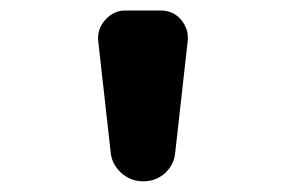

<svg xmlns="http://www.w3.org/2000/svg" viewBox="-20 -800 540 360"><path d="M281.2 -780.3Q304.7 -780.3 319.3 -763.2Q334 -746.1 332 -723.6L308.6 -514.6Q306.6 -491.2 289.6 -475.6Q272.5 -460 248.5 -460Q224.6 -460 207 -476.1Q189.5 -492.2 187.5 -514.6L164.1 -723.6Q162.1 -746.1 177.7 -763.2Q193.4 -780.3 214.8 -780.3Z"/></svg>

Font: Rounded Mgen+ 2m bold
Style: Bold
Weight: 700
Designer: [Source Han Sans]
Ryoko NISHIZUKA  (kana & ideographs); Paul D. Hunt (Latin, Greek & Cyrillic); Wenlong ZHANG  (bopomofo
Version: Version 1.059.20150602